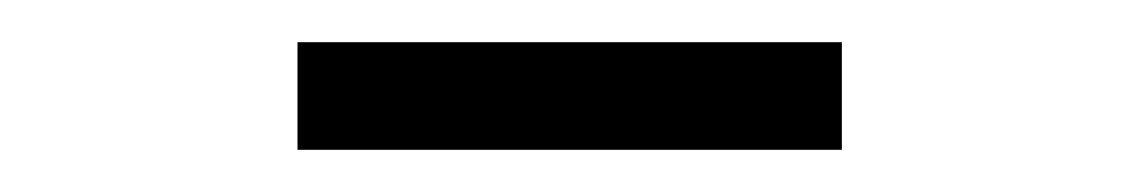

<svg xmlns="http://www.w3.org/2000/svg" viewBox="-20 -751 540 91"><path d="M379 -680H121V-731H379Z"/></svg>

Font: Kaisei Opti
Style: Bold
Weight: 700
Designer: Font-Kai, 金井和夫
Foundry: KAZUO KANAI
Version: Version 5.003